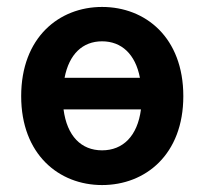

<svg xmlns="http://www.w3.org/2000/svg" viewBox="-20 -522 589 553"><path d="M41 -245C41 -77 150 11 274 11C399 11 508 -77 508 -245C508 -414 399 -502 274 -502C150 -502 41 -414 41 -245ZM163 -207H386C376 -130 334 -89 274 -89C214 -89 173 -130 163 -207ZM274 -403C330 -403 370 -366 383 -298H166C179 -366 218 -403 274 -403Z"/></svg>

Font: Source Sans Pro SemBd
Style: Regular
Weight: 700
Designer: Paul D. Hunt
Foundry: Adobe Systems Incorporated
Version: Version 2.020;PS 2.0;hotconv 1.0.86;makeotf.lib2.5.63406